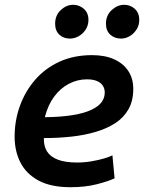

<svg xmlns="http://www.w3.org/2000/svg" viewBox="-20 -768 601 801"><path d="M274 13Q192 13 140.5 -15Q89 -43 65 -90.5Q41 -138 41 -198Q41 -265 63 -326Q85 -387 126.5 -435Q168 -483 228 -510.5Q288 -538 364 -538Q418 -538 456.5 -520.5Q495 -503 515.5 -471.5Q536 -440 536 -397Q536 -348 516.5 -313Q497 -278 462 -255Q427 -232 380 -218Q333 -204 278 -198Q223 -192 163 -192Q162 -159 176 -136.5Q190 -114 221 -102Q252 -90 301 -90Q332 -90 361.5 -95Q391 -100 414.5 -107Q438 -114 449 -120L458 -24Q433 -12 384.5 0.5Q336 13 274 13ZM167 -279Q237 -280 284.5 -288Q332 -296 361.5 -310Q391 -324 404 -342Q417 -360 417 -382Q417 -398 409 -410.5Q401 -423 384.5 -430Q368 -437 342 -437Q303 -437 267.5 -418.5Q232 -400 206 -365Q180 -330 167 -279ZM272 -607Q245 -607 227.5 -623.5Q210 -640 210 -669Q210 -704 233.5 -726Q257 -748 285 -748Q311 -748 330 -731Q349 -714 349 -685Q349 -662 337 -644Q325 -626 307.5 -616.5Q290 -607 272 -607ZM485 -607Q458 -607 440 -623.5Q422 -640 422 -669Q422 -704 446 -726Q470 -748 498 -748Q524 -748 542.5 -731Q561 -714 561 -685Q561 -662 549 -644Q537 -626 520 -616.5Q503 -607 485 -607Z"/></svg>

Font: Ubuntu Sans Mono SemiBold
Style: Italic
Weight: 600
Italic angle: -13.5°
Monospace: yes
Designer: Dalton Maag Ltd
Foundry: Dalton Maag Ltd
Version: Version 1.006